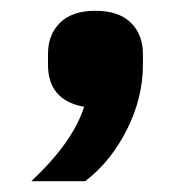

<svg xmlns="http://www.w3.org/2000/svg" viewBox="-20 -189 350 356"><path d="M245 -89V-69Q245 -8 215.5 51Q186 110 138 147H38Q115 75 136 9Q69 -3 69 -69V-89Q69 -125 91.5 -147Q114 -169 157 -169Q200 -169 222.5 -147Q245 -125 245 -89Z"/></svg>

Font: Aneliza
Style: Bold
Weight: 700
Designer: Mike Abbink, Paul van der Laan, Pieter van Rosmalen
Foundry: Bold Monday
Version: Version 3.0